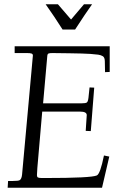

<svg xmlns="http://www.w3.org/2000/svg" viewBox="-20 -885 587 905"><path d="M195.1 -865H252.9L314.9 -793L376 -865H414.1Q382.6 -821 334 -745.8H274.9Q237.3 -805.4 195.1 -865ZM16.1 0 18.1 -32H41Q66.7 -32 73 -35.9Q81.8 -41.3 84 -62Q119.4 -456.8 127.2 -536.9Q135 -616.9 135 -623.5Q135 -630.1 128.9 -632.6Q122.8 -635 104 -635H49.1V-667H497.1V-545.9L475.1 -544.9L474.1 -596.9Q473.6 -614.5 464.7 -620Q455.8 -625.5 443 -627.3Q430.2 -629.2 406 -630.9Q372.3 -633.1 307 -633.9Q241.7 -634.8 227.5 -634.9Q213.4 -635 208.5 -632.7Q203.6 -630.4 202.9 -621.1L183.1 -397.9H363Q384 -397.9 389.4 -402.1Q394.8 -406.2 397 -424.1L402.1 -472.9L424.1 -471.9L408 -267.1L384 -268.1Q388.9 -335.4 388.9 -342.3Q388.9 -358.9 357.9 -358.9H179L156 -93Q154.1 -67.1 154.1 -59.2Q154.1 -51.3 158.6 -48.6Q163.1 -45.9 178 -45.9H193.1Q410.4 -45.9 436.5 -58.1Q452.6 -65.4 470 -152.1L495.1 -147L460.9 0Z"/></svg>

Font: Linden Hill
Style: Italic
Weight: 400
Italic angle: -5.60001°
Version: Version 1.201